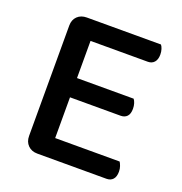

<svg xmlns="http://www.w3.org/2000/svg" viewBox="-113 -706 763 806"><g transform="rotate(20 268.0 -303.0)"><path d="M140 1Q114 1 98 -15Q82 -31 82 -57V-550Q82 -576 98 -591.5Q114 -607 140 -607H471Q476 -601 479.5 -590Q483 -579 483 -566Q483 -544 472.5 -532Q462 -520 444 -520H188V-354H441Q446 -348 449.5 -337Q453 -326 453 -313Q453 -290 442.5 -279Q432 -268 414 -268H188V-86H476Q480 -80 484 -69Q488 -58 488 -45Q488 -22 477.5 -10.5Q467 1 449 1H140Z"/></g></svg>

Font: Baloo Thambi 2 Medium
Style: Regular
Weight: 500
Designer: Aadarsh Rajan and Ek Type
Foundry: Ek Type
Version: Version 1.640;hotconv 1.0.111;makeotfexe 2.5.65597; ttfautoh